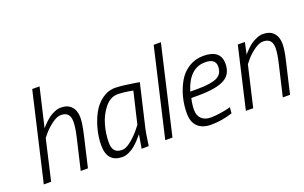

<svg xmlns="http://www.w3.org/2000/svg" viewBox="-85 -1092 2332 1475"><g transform="rotate(-20 1081.0 -355.0)"><path d="M205 -330 231 -362C248.3 -382.7 271 -403.5 299 -424.5C327 -445.5 352 -456 374 -456C423.3 -456 448 -429.7 448 -377C448 -344.3 442 -302.7 430 -252L371 0H430L489 -254C502.3 -312 509 -356.3 509 -387C509 -425 499 -455 479 -477C459 -499 430.3 -510 393 -510C376.3 -510 358.8 -506.2 340.5 -498.5C322.2 -490.8 306.7 -482.2 294 -472.5C281.3 -462.8 268.7 -451.8 256 -439.5C243.3 -427.2 235 -418.5 231 -413.5L222 -402L296 -719H236L69 0H129Z M838 -457C872.7 -457 914 -452 962 -442L901 -184L873 -149C854.3 -125.7 830.7 -102.2 802 -78.5C773.3 -54.8 748.7 -43 728 -43C699.3 -43 678.8 -50.3 666.5 -65C654.2 -79.7 648 -101.7 648 -131C648 -178.3 654.8 -226.2 668.5 -274.5C682.2 -322.8 704 -365.3 734 -402C764 -438.7 798.7 -457 838 -457ZM711 9C727.7 9 745.3 4.7 764 -4C782.7 -12.7 798.7 -22.5 812 -33.5C825.3 -44.5 838.5 -57 851.5 -71C864.5 -85 873.2 -94.7 877.5 -100L888 -113C885.3 -99 879 -61.3 869 0L927 -1L931 -27C933 -44.3 936.3 -66.3 941 -93C945.7 -119.7 950.3 -142.3 955 -161L1031 -486L996 -492C972.7 -496 944.8 -500 912.5 -504C880.2 -508 855 -510 837 -510C797.7 -510 761.5 -497.8 728.5 -473.5C695.5 -449.2 669 -418.2 649 -380.5C629 -342.8 613.5 -302.2 602.5 -258.5C591.5 -214.8 586 -172.3 586 -131C586 -37.7 627.7 9 711 9Z M1121 0 1288 -719H1229L1062 0Z M1370 -285C1405.3 -400.3 1466.7 -458 1554 -458C1610 -458 1638 -436.7 1638 -394C1638 -352.7 1621.5 -324.2 1588.5 -308.5C1555.5 -292.8 1502.3 -285 1429 -285ZM1451 -44C1419.7 -44 1394.8 -52.7 1376.5 -70C1358.2 -87.3 1349 -112 1349 -144C1349 -172 1353 -202.7 1361 -236H1417C1513.7 -236 1584.7 -247.8 1630 -271.5C1675.3 -295.2 1698 -336.3 1698 -395C1698 -471 1651 -509 1557 -509C1512.3 -509 1472.3 -497.8 1437 -475.5C1401.7 -453.2 1373.5 -423.7 1352.5 -387C1331.5 -350.3 1315.5 -310.7 1304.5 -268C1293.5 -225.3 1288 -182 1288 -138C1288 -89.3 1300.8 -52.7 1326.5 -28C1352.2 -3.3 1388.3 9 1435 9C1494.3 9 1553 -0.7 1611 -20L1615 -69L1591 -62C1574.3 -58 1552.3 -54 1525 -50C1497.7 -46 1473 -44 1451 -44Z M1858 -331 1883 -362C1900.3 -383.3 1923 -404.3 1951 -425C1979 -445.7 2004 -456 2026 -456C2076 -456 2101 -429.7 2101 -377C2101 -347.7 2094.7 -306 2082 -252L2023 0H2082L2142 -256C2155.3 -312 2162 -355.7 2162 -387C2162 -425 2152 -455 2132 -477C2112 -499 2083 -510 2045 -510C2028.3 -510 2010.8 -506.2 1992.5 -498.5C1974.2 -490.8 1958.7 -482.3 1946 -473C1933.3 -463.7 1920.7 -452.8 1908 -440.5C1895.3 -428.2 1887 -419.5 1883 -414.5L1874 -403L1895 -500H1837L1721 0H1781Z"/></g></svg>

Font: RazerF5 Light
Style: Italic
Weight: 300
Foundry: Razer Inc.
Version: Version 2